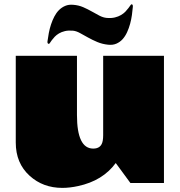

<svg xmlns="http://www.w3.org/2000/svg" viewBox="-20 -873 860 916"><path d="M607.4 -852.5Q614.7 -852.5 613.8 -840.8Q612.3 -822.8 609.4 -801.5Q606.4 -780.3 600.8 -759.5Q595.2 -738.8 586.4 -719.5Q577.6 -700.2 565.2 -686.3Q552.7 -672.4 535.4 -664.8Q518.1 -657.2 495.6 -659.7Q467.8 -662.6 444.1 -672.6Q420.4 -682.6 399.9 -694.1Q379.4 -705.6 361.6 -715.3Q343.8 -725.1 328.1 -726.6Q306.2 -728.5 289.8 -724.6Q273.4 -720.7 261.5 -713.6Q249.5 -706.5 241.2 -697.8Q232.9 -689 227.3 -681.4Q221.7 -673.8 218.3 -668.5Q214.8 -663.1 212.9 -663.6Q205.1 -664.6 206.5 -675.8Q209 -694.8 212.9 -715.6Q216.8 -736.3 223.4 -756.3Q230 -776.4 239.3 -794.2Q248.5 -812 261.5 -825Q274.4 -837.9 291.3 -845Q308.1 -852.1 329.6 -850.1Q355.5 -848.1 377.2 -838.6Q398.9 -829.1 418.2 -818.1Q437.5 -807.1 454.8 -798.1Q472.2 -789.1 488.8 -787.6Q511.2 -785.6 528.1 -789.8Q544.9 -793.9 557.4 -801.3Q569.8 -808.6 578.4 -817.6Q586.9 -826.7 592.8 -834.5Q598.6 -842.3 602.1 -847.4Q605.5 -852.5 607.4 -852.5ZM347.2 -324.2Q347.2 -164.1 424.8 -164.1Q463.9 -164.1 470.2 -202.1Q472.2 -213.9 472.2 -228V-606.9H762.2V0H602.1L532.2 -95.2Q470.2 -10.7 353 14.6Q313 23.4 277.3 23.4Q185.1 23.4 121.6 -34.2Q55.2 -94.2 55.2 -192.9V-606.9H347.2Z"/></svg>

Font: Fz Rammetto One
Style: Regular
Weight: 400
Designer: Vernon Adams
Foundry: Vernon Adams
Version: Vit hóa bi c Thuy @ FontZin.Com